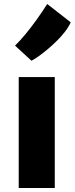

<svg xmlns="http://www.w3.org/2000/svg" viewBox="-20 -944 375 964"><path d="M74 0V-557H255V0ZM138 -639 55.5 -715Q79 -737.5 107.8 -772.2Q136.5 -807 165 -846.8Q193.5 -886.5 217 -924L335 -832Q325.5 -810 307 -785.8Q288.5 -761.5 264.8 -738.2Q241 -715 216.8 -694.8Q192.5 -674.5 171.8 -660Q151 -645.5 138 -639Z"/></svg>

Font: Koeln Type Sans ExtraBold
Style: Regular
Weight: 800
Designer: Eben Sorkin
Foundry: Eben Sorkin
Version: Version 2.001